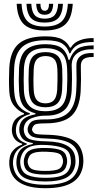

<svg xmlns="http://www.w3.org/2000/svg" viewBox="-20 -801 515 1013"><path d="M219.5 192Q39 192 29 67.5Q27.5 47.5 31.8 28.5Q35.8 5.8 53.8 -12.1Q71.8 -30 96.8 -37.8V-43Q50.8 -56.8 43.5 -102Q41.5 -114.5 43.5 -128.2Q47 -155.5 62.2 -171.9Q77.5 -188.2 106.5 -198.2V-203.5Q79.8 -213 55.8 -241.2Q31.8 -269.5 29 -318.2Q27.2 -352.8 27.4 -381.2Q27.5 -409.8 29 -443.5Q34 -532.2 79.5 -570.8Q125 -609.2 220.2 -609.2Q279.2 -609.2 308 -593.1Q336.8 -577 348.8 -549.8H354Q367.2 -572.5 390.1 -583.5Q413 -594.5 436.4 -597.6Q459.8 -600.8 474 -600V-579.2Q420.2 -580 391.4 -564.6Q362.5 -549.2 351 -519.5H345.8Q336.5 -552.2 309.5 -570.4Q282.5 -588.5 220.2 -588.5Q138 -588.5 98.6 -554.4Q59.2 -520.2 54.8 -442.8Q53.2 -409.5 53.1 -381.9Q53 -354.2 54.8 -319Q57.8 -266.5 81.2 -239.6Q104.8 -212.8 137.2 -203.8V-198.5Q102.8 -188.5 85.8 -171.8Q68.8 -155 64.8 -129Q62.8 -115.2 64.8 -101.2Q67.8 -80.8 80.6 -66.9Q93.5 -53 121 -44V-38.8Q90 -27.2 74 -11Q58 5.2 52.5 28.2Q47 48.2 48.8 67.2Q54.8 123.8 95.9 148.8Q137 173.8 219.5 173.8Q304.2 173.8 345.8 148.9Q387.2 124 396 67.5Q398.5 50.5 395.8 28.5Q388.8 -23 348.5 -45.8Q308.2 -68.5 224.2 -70.2Q188.5 -71 169.8 -74.6Q151 -78.2 142.8 -84.9Q134.5 -91.5 129.5 -101Q126.8 -106.5 126 -115.2Q125.2 -124 127 -129.2Q134.8 -154.8 153 -163.1Q171.2 -171.5 220.2 -171Q299.2 -169.8 338.1 -204.6Q377 -239.5 382 -318.8Q384 -351.2 384.1 -382.5Q384.2 -413.8 383 -450.2Q381.5 -486.2 404.2 -504.9Q427 -523.5 474 -521V-500.2Q437.8 -501.2 421.5 -489.4Q405.2 -477.5 406.5 -448.2Q407.5 -413.8 407.4 -381.9Q407.2 -350 405.5 -318.2Q399.5 -228.8 356.6 -189.5Q313.8 -150.2 220.2 -150.2Q177 -150 166 -144.6Q155 -139.2 150 -123.8Q149.2 -122 149.1 -117.6Q149 -113.2 151.2 -109.8Q155.2 -102.2 160.8 -98.2Q166.2 -94.2 180.4 -92.5Q194.5 -90.8 224.5 -90.2Q318.2 -88.5 364.6 -61.8Q411 -35 418.8 28.5Q421.2 48 418.8 67.5Q411 130.2 362.4 161.1Q313.8 192 219.5 192ZM219.5 156.5Q143 156.5 107.6 136.6Q72.2 116.8 67 68.5Q65 48.5 69.5 28.2Q75 -0.5 94.6 -16.9Q114.2 -33.2 153 -41.2V-46.5Q121.8 -50.8 105.4 -63.6Q89 -76.5 83 -101.8Q80.5 -113.5 82.2 -129Q85.5 -157 105.4 -173.6Q125.2 -190.2 167 -198V-203Q127 -213.2 105.2 -240Q83.5 -266.8 80.5 -321.5Q79 -349.8 79 -377.6Q79 -405.5 80.5 -440.5Q84.2 -509.5 118 -538.6Q151.8 -567.8 220.2 -567.8Q276.2 -567.8 303.5 -548.6Q330.8 -529.5 341.5 -485.2H346.8Q362.8 -527.5 389.6 -544.4Q416.5 -561.2 474 -561.5V-540.8Q415.2 -542.8 385.2 -518.1Q355.2 -493.5 358.5 -445.8Q360 -417.2 359.8 -380.9Q359.5 -344.5 358.2 -322Q353.2 -248.8 318.4 -219.2Q283.5 -189.8 220.2 -190.8Q183.2 -191.2 148.9 -178.2Q114.5 -165.2 107.2 -134Q103.2 -118 107.5 -102.5Q115 -73.5 142 -64.9Q169 -56.2 224.8 -55.2Q365.5 -52.5 376.8 28.5Q380 49.8 377 67.8Q368.8 115.2 331 135.9Q293.2 156.5 219.5 156.5ZM220.2 -214.2Q274.5 -214.2 301.9 -239.4Q329.2 -264.5 333.2 -323.5Q334.8 -347.8 335.1 -377.6Q335.5 -407.5 334 -439.5Q331.2 -501.2 301.4 -524Q271.5 -546.8 220.2 -546.8Q164.5 -546.8 137 -521.9Q109.5 -497 106.2 -439Q104.8 -408.8 104.9 -379Q105 -349.2 106.2 -322.8Q109.5 -266.2 137 -240.2Q164.5 -214.2 220.2 -214.2ZM220.2 -235Q178.2 -235 156.5 -255.2Q134.8 -275.5 132 -324.2Q130.5 -353 130.6 -381.4Q130.8 -409.8 132 -437Q134.8 -485.8 156.4 -505.9Q178 -526 220.2 -526Q263 -526 284.5 -506Q306 -486 308.2 -438.5Q310.8 -380.2 307.5 -324.8Q304.2 -276.2 282.8 -255.6Q261.2 -235 220.2 -235ZM220.2 -255.8Q248.2 -255.8 263.6 -271.6Q279 -287.5 281.8 -327Q283 -353.2 283.4 -380Q283.8 -406.8 282.5 -437.2Q280.8 -474.5 265.2 -489.9Q249.8 -505.2 220.2 -505.2Q191 -505.2 175.5 -489.5Q160 -473.8 157.8 -436Q156.5 -408.2 156.4 -381.1Q156.2 -354 157.8 -325.8Q160 -287.5 175.6 -271.6Q191.2 -255.8 220.2 -255.8ZM219.5 137.2Q270.2 137.2 297.8 128.6Q325.2 120 337.1 104.4Q349 88.8 353 67.5Q356 52 351.8 28Q346.8 -6 315 -19.5Q283.2 -33 224.5 -36Q164 -39.5 132.6 -24.4Q101.2 -9.2 90.2 28.5Q84.5 46.8 87.8 68Q93.2 107.8 125.5 122.5Q157.8 137.2 219.5 137.2ZM219.5 120Q162 120 136.8 107.9Q111.5 95.8 107 67.8Q103.2 47.2 109.5 28.2Q117.8 -0.5 144.2 -11Q170.8 -21.5 225.5 -20.2Q275 -19 300.1 -8.9Q325.2 1.2 331.2 28.2Q336.8 47.8 332 67.2Q325.8 97 300 108.5Q274.2 120 219.5 120ZM219.5 100.8Q259.5 100.8 281.1 94.5Q302.8 88.2 309 67.8Q317 48.2 308 28.5Q303 12 282 6.2Q261 0.5 224.5 -0.5Q179.2 -1.8 158.4 5.4Q137.5 12.5 132.5 27.8Q121.2 48.2 129 67.8Q134.8 87 155.5 93.9Q176.2 100.8 219.5 100.8ZM216 -640.2Q140.5 -640.2 106.1 -672.9Q71.8 -705.5 68 -780.8H93.8Q97 -716.5 125.4 -688.8Q153.8 -661 216 -661Q277.8 -661 306.1 -688.8Q334.5 -716.5 338 -780.8H363.8Q359.5 -705.5 325.1 -672.9Q290.8 -640.2 216 -640.2ZM216 -681.8Q166.8 -681.8 144.5 -704.8Q122.2 -727.8 119.5 -780.8H145.2Q147.2 -739 163.6 -720.8Q180 -702.5 216 -702.5Q251.5 -702.5 267.9 -720.8Q284.2 -739 286.8 -780.8H312.2Q309.2 -727.8 286.9 -704.8Q264.5 -681.8 216 -681.8ZM216 -723.2Q193.2 -723.2 182.9 -736.6Q172.5 -750 171 -780.8H193.5Q193.2 -744.2 216 -744.2Q239 -744.2 238.2 -780.8H260.8Q259 -750 248.6 -736.6Q238.2 -723.2 216 -723.2Z"/></svg>

Font: Big Shoulders Inline Display ExtraBold
Style: Regular
Weight: 800
Designer: Patric King
Foundry: XO Type Co
Version: Version 1.000